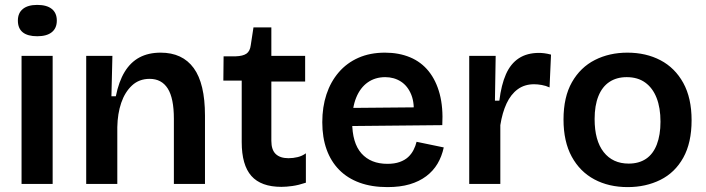

<svg xmlns="http://www.w3.org/2000/svg" viewBox="-20 -751 2884 784"><path d="M68 0V-523H195V0ZM132 -603Q93 -603 73 -619Q53 -635 53 -667Q53 -698 73.5 -714.5Q94 -731 132 -731Q171 -731 191.5 -714.5Q212 -698 212 -667Q212 -636 191.5 -619.5Q171 -603 132 -603Z M332 0V-316V-523H439L435 -358H453Q465 -418 489 -457.5Q513 -497 549.5 -516.5Q586 -536 636 -536Q725 -536 771 -473Q817 -410 817 -279V0H690V-266Q690 -350 665 -389.5Q640 -429 591 -429Q548 -429 519 -402Q490 -375 475 -331Q460 -287 459 -232V0Z M1129 12Q1046 12 1006.5 -32.5Q967 -77 967 -171V-422H892L893 -521H942Q972 -522 986.5 -532Q1001 -542 1004 -567L1015 -639H1088V-523H1226V-418H1088V-176Q1088 -139 1106 -122Q1124 -105 1158 -105Q1177 -105 1195.5 -109.5Q1214 -114 1229 -125V-5Q1199 5 1174 8.5Q1149 12 1129 12Z M1562 13Q1498 13 1448.5 -5Q1399 -23 1365 -57.5Q1331 -92 1313.5 -141Q1296 -190 1296 -252Q1296 -314 1313 -365.5Q1330 -417 1363 -455.5Q1396 -494 1443.5 -515Q1491 -536 1552 -536Q1609 -536 1654.5 -517Q1700 -498 1730.5 -460Q1761 -422 1775.5 -367Q1790 -312 1786 -240L1378 -236V-310L1711 -313L1668 -272Q1674 -328 1659.5 -364Q1645 -400 1617 -418Q1589 -436 1553 -436Q1512 -436 1481.5 -414.5Q1451 -393 1434.5 -352.5Q1418 -312 1418 -254Q1418 -167 1456 -124.5Q1494 -82 1562 -82Q1591 -82 1612 -89.5Q1633 -97 1646.5 -109.5Q1660 -122 1668.5 -138.5Q1677 -155 1681 -172L1792 -149Q1784 -112 1766.5 -82.5Q1749 -53 1720.5 -31.5Q1692 -10 1653 1.5Q1614 13 1562 13Z M1896 0V-263V-523H2004L2001 -340H2019Q2027 -405 2046 -448Q2065 -491 2098.5 -513Q2132 -535 2181 -535Q2191 -535 2203 -533.5Q2215 -532 2230 -528L2224 -394Q2209 -401 2192 -404Q2175 -407 2161 -407Q2122 -407 2094 -386.5Q2066 -366 2048.5 -328.5Q2031 -291 2023 -240V0Z M2543 13Q2466 13 2407 -18.5Q2348 -50 2314.5 -111.5Q2281 -173 2281 -263Q2281 -355 2315.5 -415.5Q2350 -476 2409 -506Q2468 -536 2542 -536Q2618 -536 2677 -505Q2736 -474 2770 -412.5Q2804 -351 2804 -260Q2804 -168 2770 -107Q2736 -46 2676.5 -16.5Q2617 13 2543 13ZM2547 -83Q2589 -83 2618 -102.5Q2647 -122 2662 -161Q2677 -200 2677 -254Q2677 -311 2661 -351.5Q2645 -392 2614.5 -414Q2584 -436 2539 -436Q2498 -436 2468.5 -416.5Q2439 -397 2423.5 -358.5Q2408 -320 2408 -265Q2408 -177 2445 -130Q2482 -83 2547 -83Z"/></svg>

Font: Bricolage Grotesque 20pt SemiBold
Style: Regular
Weight: 600
Version: Version 1.001;gftools[0.9.33.dev8+g029e19f]